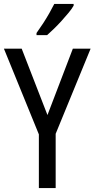

<svg xmlns="http://www.w3.org/2000/svg" viewBox="-20 -963 484 983"><path d="M223 -374 353 -714H444L265 -278V0H179V-275L0 -714H91ZM357 -934Q348 -918 331.5 -898Q315 -878 295.5 -856.5Q276 -835 256.5 -816Q237 -797 221 -783H167V-794Q185 -819 201.5 -844.5Q218 -870 232.5 -895.5Q247 -921 258 -943H357Z"/></svg>

Font: Noto Sans Thai Condensed
Style: Regular
Weight: 400
Width: 3
Designer: Monotype Design Team
Foundry: Monotype Imaging Inc.
Version: Version 2.002